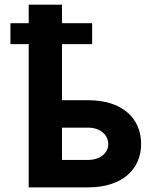

<svg xmlns="http://www.w3.org/2000/svg" viewBox="-20 -812 672 832"><path d="M379.3 -711.6H248.6V-791.9H104.4V-711.6H25.2V-620.7H104.4V0H361.9C506.4 0 591.3 -75.6 591.6 -188.2C591.3 -302.9 506.4 -377.8 361.9 -377.8H248.6V-620.7H379.3ZM248.6 -119V-258.9H361.9C412.6 -258.9 448.9 -229 449.2 -187.1C448.9 -147.4 412.6 -119 361.9 -119Z"/></svg>

Font: Margiela Sans
Style: Bold
Weight: 700
Designer: Stefan Endress, Andreas Faust
Version: Version 1.100;FEAKit 1.0